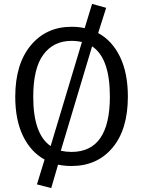

<svg xmlns="http://www.w3.org/2000/svg" viewBox="-20 -837 732 982"><path d="M482 -668Q554 -629 594 -546Q634 -463 634 -343Q634 -175 555.5 -81.5Q477 12 346 12Q308 12 277 5L242 125L169 106L208 -21Q137 -60 97.5 -142Q58 -224 58 -342Q58 -509 137 -604.5Q216 -700 346 -700Q384 -700 413 -693L451 -817L523 -797ZM150 -342Q150 -151 239 -90L399 -622Q374 -628 346 -628Q254 -628 202 -558Q150 -488 150 -342ZM346 -60Q542 -60 542 -343Q542 -540 451 -600L291 -66Q318 -60 346 -60Z"/></svg>

Font: FiraGO Book
Style: Regular
Weight: 350
Designer: bBox Type
Foundry: bBox Type GmbH
Version: Version 1.001;PS 001.001;hotconv 1.0.88;makeotf.lib2.5.64775